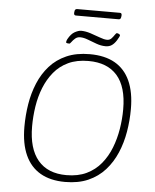

<svg xmlns="http://www.w3.org/2000/svg" viewBox="-62 -999 855 1056"><g transform="rotate(5 365.5 -470.5)"><path d="M337 6Q256 6 200.5 -26Q145 -58 116.5 -121Q88 -184 88 -277Q88 -340 98 -402Q108 -464 131 -519Q154 -574 191.5 -616Q229 -658 283.5 -682Q338 -706 412 -706Q495 -706 550.5 -674.5Q606 -643 634.5 -580.5Q663 -518 663 -425Q663 -362 652.5 -299.5Q642 -237 618.5 -182Q595 -127 557 -84.5Q519 -42 464.5 -18Q410 6 337 6ZM341 -32Q405 -32 452 -54.5Q499 -77 531.5 -116.5Q564 -156 583.5 -206Q603 -256 612 -311Q621 -366 621 -420Q621 -544 566.5 -606Q512 -668 408 -668Q344 -668 297 -646Q250 -624 218 -585Q186 -546 166.5 -497Q147 -448 138.5 -393Q130 -338 130 -283Q130 -160 184 -96Q238 -32 341 -32ZM294 -754Q289 -754 282.5 -755Q276 -756 276 -761Q276 -764 277.5 -768.5Q279 -773 281 -777Q298 -808 318.5 -819Q339 -830 353 -830Q377 -830 405 -821Q433 -812 458 -802.5Q483 -793 499 -793Q514 -793 523.5 -803.5Q533 -814 539.5 -824Q546 -834 550 -834Q556 -834 562 -830.5Q568 -827 568 -824Q568 -821 564.5 -813.5Q561 -806 554 -795Q542 -776 528 -766.5Q514 -757 494 -757Q469 -757 443 -766.5Q417 -776 393.5 -785Q370 -794 351 -794Q335 -794 323.5 -784Q312 -774 305 -764Q298 -754 294 -754ZM317 -911Q305 -911 306 -925L307 -933Q308 -947 321 -947H557Q568 -947 567 -933L566 -925Q565 -918 562 -914.5Q559 -911 553 -911Z"/></g></svg>

Font: Asap Thin
Style: Italic
Weight: 250
Italic angle: -6°
Designer: Pablo Cosgaya
Foundry: Omnibus-Type
Version: Version 3.001